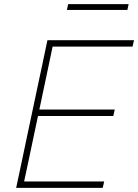

<svg xmlns="http://www.w3.org/2000/svg" viewBox="-20 -907 667 927"><path d="M58 0Q71 -61 83 -117Q94.5 -173 108.5 -238.5L158 -472Q172.5 -539.5 184.5 -596.2Q196.5 -653 209 -713H627L620 -682H234Q223 -629.5 212.5 -579.5Q202 -529.5 190 -473L170 -378H534L527 -347H163.5L141 -241Q129 -184.5 118.5 -134Q107.5 -83.5 96.5 -31H483L476 0ZM303 -859 309 -887H601L595 -859Z"/></svg>

Font: Heraclito Thin
Style: Italic
Weight: 100
Italic angle: -12°
Designer: Kostas Bartsokas (font) & Cristiano Sobral (main changes)
Foundry: Kostas Bartsokas (font) & Cristiano Sobral (main changes)
Version: Version 1.00;July 8, 2020;FontCreator 13.0.0.2655 64-bit